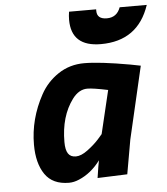

<svg xmlns="http://www.w3.org/2000/svg" viewBox="-53 -794 741 854"><g transform="rotate(-5 317.0 -367.0)"><path d="M221 12Q148 12 114 -37.5Q80 -87 80 -170Q80 -285 138 -391Q167 -444 218 -478Q269 -512 334 -512Q403 -512 538 -488L584 -479L509 -156L482 -3L349 2Q358 -59 362 -76Q321 -21 266 2Q243 12 221 12ZM338 -398Q300 -398 271 -359Q216 -285 216 -170Q216 -135 227 -118.5Q238 -102 261.5 -102Q285 -102 314.5 -124Q344 -146 364 -168L384 -191L430 -384Q364 -398 338 -398ZM408 -739Q408 -702 452.5 -702Q497 -702 513 -746H634Q582 -590 416 -590Q284 -590 284 -710Q284 -727 287 -746H408Q408 -742 408 -739Z"/></g></svg>

Font: Titillium Web
Style: Bold Italic
Weight: 700
Italic angle: -13°
Version: Version 1.002;PS 57.000;hotconv 1.0.70;makeotf.lib2.5.55311